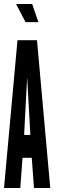

<svg xmlns="http://www.w3.org/2000/svg" viewBox="-23 -935 297 955"><path d="M-3 0H78L89 -150H135L146 0H227L161 -735H64ZM97 -264 111.5 -541V-544.5H112.5V-541L128 -264ZM104 -825H168L137 -915H57Z"/></svg>

Font: League Gothic Condensed
Style: Regular
Weight: 400
Width: 3
Designer: The League of Moveable Type
Version: Version 1.600; ttfautohint (v1.8.3)